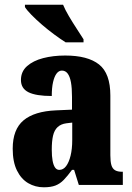

<svg xmlns="http://www.w3.org/2000/svg" viewBox="-20 -786 563 816"><path d="M166 10Q130 10 100 -7.5Q70 -25 52 -61.5Q34 -98 34 -154Q34 -236 80 -274.5Q126 -313 218 -317L286 -320V-374Q286 -412 281.5 -436.5Q277 -461 267.5 -473.5Q258 -486 243 -486Q230 -486 220.5 -473.5Q211 -461 205.5 -437Q200 -413 200 -378Q133 -378 101 -394Q69 -410 69 -446Q69 -482 95 -505Q121 -528 163.5 -539Q206 -550 257 -550Q353 -550 401 -512Q449 -474 449 -380V-126Q449 -99 453.5 -84Q458 -69 469 -62.5Q480 -56 499 -56H502V0H315L295 -64H286Q267 -38 251 -21.5Q235 -5 215.5 2.5Q196 10 166 10ZM232 -64Q249 -64 261 -80Q273 -96 280 -124.5Q287 -153 287 -191V-265L262 -262Q239 -259 225 -246Q211 -233 205.5 -209.5Q200 -186 200 -150Q200 -122 203.5 -103Q207 -84 214 -74Q221 -64 232 -64ZM259 -606Q237 -620 210.5 -639.5Q184 -659 158.5 -681Q133 -703 113.5 -723Q94 -743 86 -756V-766H248Q257 -744 273 -717Q289 -690 306 -664Q323 -638 335 -619V-606Z"/></svg>

Font: Noto Serif Khmer ExtraCondensed Black
Style: Regular
Weight: 900
Width: 2
Designer: Danh Hong and the Monotype Design Team
Foundry: Monotype Imaging Inc.
Version: Version 2.004